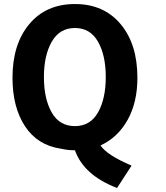

<svg xmlns="http://www.w3.org/2000/svg" viewBox="-20 -731 823 953"><path d="M662 -345Q662 -223 613.5 -136Q565 -49 479 -9Q511 39 633 91L561 202Q396 139 352 15Q317 15 282 7Q166 -10 104 -104.5Q42 -199 42 -345Q42 -512 125.5 -611.5Q209 -711 352 -711Q495 -711 578.5 -611.5Q662 -512 662 -345ZM505 -349Q505 -456 466.5 -524Q428 -592 352 -592Q276 -592 237 -524Q198 -456 198 -349Q198 -241 236.5 -173Q275 -105 352 -105Q428 -105 466.5 -173Q505 -241 505 -349Z"/></svg>

Font: Repo
Style: Bold
Weight: 700
Designer: Stefan Peev
Foundry: Context Ltd
Version: Version 001.000